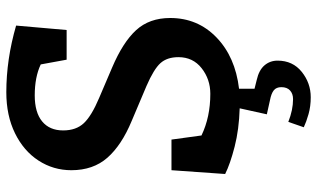

<svg xmlns="http://www.w3.org/2000/svg" viewBox="-218 -551 1004 608"><g transform="rotate(-90 284.0 -247.0)"><path d="M307 8V57L335 64Q366 71 381 88.5Q396 106 396 130Q396 178 360.5 206.5Q325 235 280 235Q251 235 226.5 228Q202 221 185 213L202 164Q240 179 274 179Q291 179 301.5 169.5Q312 160 312 142Q312 126 302 118Q292 110 271 106L226 96L245 10Q178 8 123.5 -6Q69 -20 37 -36L49 -206H146L159 -111Q217 -83 291 -83Q337 -83 372 -110.5Q407 -138 407 -184Q407 -220 388 -241Q369 -262 316 -285L205 -332Q128 -364 88.5 -409Q49 -454 49 -523Q49 -580 79.5 -627Q110 -674 166 -701.5Q222 -729 296 -729Q400 -729 507 -698L493 -538H399L384 -620Q344 -639 286 -639Q232 -639 203.5 -615.5Q175 -592 175 -549Q175 -508 198 -483.5Q221 -459 278 -435L374 -394Q454 -360 492.5 -318Q531 -276 531 -210Q531 -123 469.5 -63.5Q408 -4 307 8Z"/></g></svg>

Font: Enriqueta SemiBold
Style: Regular
Weight: 600
Designer: Viviana Monsalve, Gustavo Ibarra
Foundry: 72Puntos
Version: Version 2.000